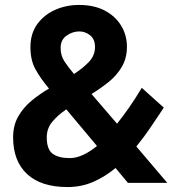

<svg xmlns="http://www.w3.org/2000/svg" viewBox="-20 -739 712 776"><path d="M253 17Q146 17 89.5 -35.5Q33 -88 33 -184Q33 -232 53.5 -268Q74 -304 107 -331.5Q140 -359 178 -381Q143 -423 123 -459.5Q103 -496 103 -548Q103 -604 131 -642Q159 -680 203.5 -699.5Q248 -719 299 -719Q360 -719 403 -696.5Q446 -674 469.5 -635.5Q493 -597 493 -550Q493 -504 472.5 -469Q452 -434 419.5 -408Q387 -382 350 -359L453 -239Q477 -269 501.5 -304Q526 -339 553 -384L642 -304Q614 -262 587 -222Q560 -182 531 -147L656 0H497L447 -60Q405 -25 357 -4Q309 17 253 17ZM262 -100Q288 -100 316 -113Q344 -126 372 -149L248 -297Q214 -274 191.5 -247Q169 -220 169 -184Q169 -135 193 -117.5Q217 -100 262 -100ZM279 -440Q315 -463 339.5 -489Q364 -515 364 -549Q364 -581 344 -596.5Q324 -612 301 -612Q273 -612 249 -595Q225 -578 225 -545Q225 -514 241 -490Q257 -466 279 -440Z"/></svg>

Font: Zen Kaku Gothic Antique Black
Style: Regular
Weight: 900
Designer: Yoshimichi Ohira
Foundry: Positype
Version: Version 1.001